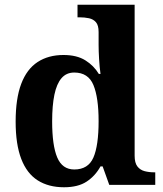

<svg xmlns="http://www.w3.org/2000/svg" viewBox="-20 -780 689 810"><path d="M250 10Q185 10 139.2 -19Q93.3 -48 69.7 -109.5Q46 -171 46 -267Q46 -364 69.5 -426.2Q93 -488.4 138.5 -518.2Q184 -548 247.9 -548Q304 -548 340 -525.5Q376 -503 397 -468H404Q400 -496.5 398 -531.2Q396 -566 396 -590V-645Q396 -673 385 -686Q374 -699 355.5 -703Q337 -707 315 -707H307V-760H548V-123Q548 -93 559.5 -78Q571 -63 589.8 -58Q608.6 -53 631 -53H635V0H441L413 -78H404Q382 -38 345.7 -14Q309.4 10 250 10ZM293.3 -65Q352 -65 374 -115.3Q396 -165.6 396 -269Q396 -368.2 374.2 -421.1Q352.4 -474 293.1 -474Q260 -474 239.5 -450.2Q219 -426.3 209.5 -380.5Q200 -334.8 200 -268Q200 -166.5 221.4 -115.8Q242.9 -65 293.3 -65Z"/></svg>

Font: Noto Serif Tamil
Style: Regular
Weight: 400
Designer: Indian Type Foundry, Tom Grace, and the Monotype Design Team
Foundry: Monotype Imaging Inc.
Version: Version 2.003